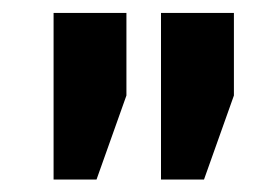

<svg xmlns="http://www.w3.org/2000/svg" viewBox="-20 -782 426 301"><path d="M64 -500.5V-761.7H178.2V-632.3L131.3 -500.5ZM232.4 -500.5V-761.7H346.7V-632.3L299.8 -500.5Z"/></svg>

Font: Roboto Slab ExtraBold
Style: Regular
Weight: 800
Designer: Google
Version: Version 2.001; ttfautohint (v1.8.3)